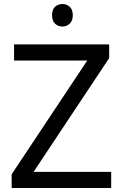

<svg xmlns="http://www.w3.org/2000/svg" viewBox="-20 -935 612 955"><path d="M533 0H38V-68L414 -634H50V-714H523V-646L147 -80H533ZM291 -915Q311 -915 326.5 -901.5Q342 -888 342 -859Q342 -831 326.5 -817Q311 -803 291 -803Q269 -803 254 -817Q239 -831 239 -859Q239 -888 254 -901.5Q269 -915 291 -915Z"/></svg>

Font: Noto Sans Tirhuta
Style: Regular
Weight: 400
Designer: Monotype Design Team
Foundry: Monotype Imaging Inc.
Version: Version 2.003; ttfautohint (v1.8.4.7-5d5b)